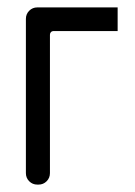

<svg xmlns="http://www.w3.org/2000/svg" viewBox="-20 -499 364 519"><path d="M298 -415H124Q120 -415 117.5 -412Q115 -409 115 -405V-31Q115 -18 106 -9Q97 0 84 0H81Q68 0 59 -9Q50 -18 50 -31V-448Q50 -461 59 -470Q68 -479 81 -479H298Z"/></svg>

Font: Gardens CM
Style: Regular
Weight: 400
Designer: Created by: Aleksander Shevchuk, 2010. Modifed by: Daren Olsen, 2020.
Foundry: High-Logic / FontCreator v.13.0.0 build 2663 (64-bit)
Version: Version 3.003 Ukrainian, initial release